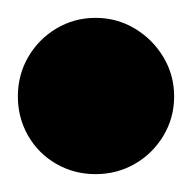

<svg xmlns="http://www.w3.org/2000/svg" viewBox="-57 -1318 215 215"><path d="M-37 -1210Q-37 -1186 -25.5 -1166Q-14 -1146 6 -1134.5Q26 -1123 50 -1123Q74 -1123 94 -1134.5Q114 -1146 126 -1166Q138 -1186 138 -1210Q138 -1234 126 -1254Q114 -1274 94 -1286Q74 -1298 50 -1298Q26 -1298 6 -1286Q-14 -1274 -25.5 -1254Q-37 -1234 -37 -1210Z"/></svg>

Font: Linefont
Style: Bold
Weight: 700
Monospace: yes
Version: Version 3.002;gftools[0.9.33]